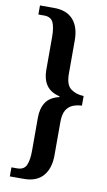

<svg xmlns="http://www.w3.org/2000/svg" viewBox="-98 -807 548 981"><g transform="rotate(10 176.5 -316.5)"><path d="M27 127V80H57Q92 80 104 53.5Q116 27 116 -22V-194Q116 -242 137 -273.5Q158 -305 206 -316V-320Q159 -331 137.5 -362Q116 -393 116 -440V-611Q116 -662 104 -687.5Q92 -713 57 -713H27V-760H100Q166 -760 199.5 -722Q233 -684 233 -616V-442Q233 -384 260.5 -364Q288 -344 327 -343V-293Q301 -292 279.5 -283Q258 -274 245.5 -252.5Q233 -231 233 -191V-19Q233 49 199.5 88Q166 127 100 127Z"/></g></svg>

Font: Noto Serif Bengali ExtraCondensed SemiBold
Style: Regular
Weight: 600
Width: 2
Designer: Juan Bruce, Universal Thirst, Indian Type Foundry and the Monotype Design Team.
Foundry: Monotype Imaging Inc.
Version: Version 2.003; ttfautohint (v1.8.4.7-5d5b)